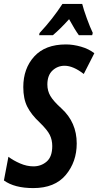

<svg xmlns="http://www.w3.org/2000/svg" viewBox="-41 -951 502 981"><path d="M229 -771Q267 -803 312 -853Q341 -800 362 -771H430L433 -783Q419 -812 402.5 -857.5Q386 -903 379 -931H278Q229 -855 161 -782L159 -771ZM351 -218Q351 -326 273 -397Q232 -434 216.5 -460.5Q201 -487 201 -519Q201 -566 227 -590.5Q253 -615 289 -615Q333 -615 387 -573L441 -679Q413 -701 373 -712.5Q333 -724 296 -724Q190 -724 134 -662.5Q78 -601 78 -506Q78 -446 98.5 -405.5Q119 -365 162 -325Q201 -287 213.5 -261.5Q226 -236 226 -205Q226 -150 197.5 -125.5Q169 -101 130 -101Q96 -101 61.5 -116Q27 -131 2 -150L-21 -29Q33 10 129 10Q239 10 295 -57Q351 -124 351 -218Z"/></svg>

Font: Noto Sans Display Condensed
Style: Bold Italic
Weight: 700
Width: 3
Designer: Monotype Design team
Foundry: Monotype Imaging Inc.
Version: 1.000